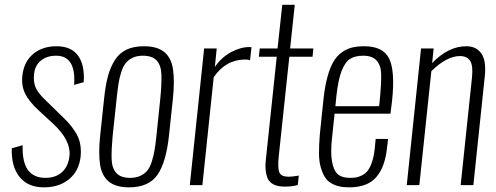

<svg xmlns="http://www.w3.org/2000/svg" viewBox="-20 -783 2096 812"><path d="M166 9.3Q98.1 9.3 62.7 -34.7Q27.3 -78.6 29.8 -155.8L75.7 -168.9Q73.7 -97.7 98.1 -64.2Q122.6 -30.8 172.4 -30.8Q215.8 -30.8 242.7 -55.4Q269.5 -80.1 273.9 -124.5Q280.3 -189.9 204.1 -260.3L142.6 -316.9Q102.1 -354.5 85.9 -387.9Q69.8 -421.4 74.7 -463.9Q81.5 -522.5 120.4 -554.9Q159.2 -587.4 219.2 -587.4Q281.7 -587.4 310.3 -547.4Q338.9 -507.3 334 -435.5L293.5 -423.8Q302.2 -547.4 217.3 -547.4Q178.7 -547.4 153.3 -527.1Q127.9 -506.8 124 -469.7Q120.6 -436.5 130.6 -413.1Q140.6 -389.6 171.9 -359.9L234.4 -298.8Q256.8 -277.3 269.8 -263.2Q282.7 -249 297.6 -226.6Q312.5 -204.1 318.1 -178.7Q323.7 -153.3 321.3 -123.5Q314.9 -61 272.9 -25.9Q231 9.3 166 9.3Z M525.9 9.3Q469.2 9.3 439.5 -15.6Q409.7 -40.5 402.8 -89.4Q396 -138.2 403.8 -210.9L420.4 -367.2Q426.3 -423.8 437 -462.6Q447.8 -501.5 467 -530.8Q486.3 -560.1 516.4 -573.7Q546.4 -587.4 588.9 -587.4Q645.5 -587.4 675.3 -562.5Q705.1 -537.6 711.9 -488.5Q718.8 -439.5 711.4 -367.2L694.8 -210.9Q682.6 -96.2 645.8 -43.5Q608.9 9.3 525.9 9.3ZM530.3 -30.8Q555.2 -30.8 573 -39.1Q590.8 -47.4 602.3 -60.8Q613.8 -74.2 621.6 -98.6Q629.4 -123 633.5 -147.2Q637.7 -171.4 641.6 -209L658.2 -369.1Q663.6 -424.8 662.8 -464.6Q662.1 -504.4 643.6 -525.9Q625 -547.4 584.5 -547.4Q559.6 -547.4 541.7 -539.1Q523.9 -530.8 512.5 -517.1Q501 -503.4 493.2 -479.2Q485.4 -455.1 481.4 -430.7Q477.5 -406.2 473.6 -369.1L456.5 -209Q451.2 -152.8 451.9 -113.3Q452.6 -73.7 471.2 -52.2Q489.7 -30.8 530.3 -30.8Z M782.7 0 843.3 -578.1H896.5L888.7 -500Q916.5 -540.5 957 -562.3Q997.6 -584 1033.7 -584Q1034.2 -584 1038.3 -583.7Q1042.5 -583.5 1043.5 -583.5L1037.6 -528.3Q1029.8 -531.2 1016.6 -531.2Q935.1 -531.2 883.8 -456.5L835.9 0Z M1184.6 6.3Q1155.3 6.3 1137.2 -2.9Q1119.1 -12.2 1112.1 -28.6Q1105 -44.9 1103.3 -66.9Q1101.6 -88.9 1105 -114.3L1150.4 -543H1074.7L1078.6 -578.1H1153.8L1173.8 -762.7H1226.6L1207 -578.1H1305.2L1301.8 -543H1203.6L1158.7 -120.6Q1153.8 -71.3 1161.6 -53.5Q1169.4 -35.6 1200.7 -35.6Q1216.3 -35.6 1243.7 -40.5L1239.3 -0.5Q1214.4 6.3 1184.6 6.3Z M1398.4 -334H1583.5L1587.9 -378.9Q1592.8 -431.2 1592 -468.5Q1591.3 -505.9 1573 -526.6Q1554.7 -547.4 1516.1 -547.4Q1481.4 -547.4 1460.4 -533.9Q1439.5 -520.5 1424.8 -483.2Q1410.2 -445.8 1402.8 -377.9ZM1456.5 9.3Q1432.6 9.3 1414.3 5.1Q1396 1 1379.6 -8.8Q1363.3 -18.6 1353.3 -35.2Q1343.3 -51.8 1336.2 -76.7Q1329.1 -101.6 1329.1 -135.5Q1329.1 -169.4 1332.5 -213.9L1348.6 -368.2Q1354.5 -421.4 1365.5 -460.4Q1376.5 -499.5 1391.1 -523.7Q1405.8 -547.9 1426.5 -562.3Q1447.3 -576.7 1469.2 -582Q1491.2 -587.4 1520.5 -587.4Q1600.1 -587.4 1625.7 -535.4Q1651.4 -483.4 1638.2 -357.4L1631.3 -302.2H1395L1385.3 -210Q1377 -141.6 1383.8 -101.8Q1390.6 -62 1408.4 -46.4Q1426.3 -30.8 1460.4 -30.8Q1475.1 -30.8 1486.3 -32.7Q1497.6 -34.7 1511.5 -41.7Q1525.4 -48.8 1535.2 -61.3Q1544.9 -73.7 1553 -96.9Q1561 -120.1 1564.5 -152.3L1568.8 -195.3H1621.1L1616.7 -157.2Q1608.4 -77.1 1571.3 -33.9Q1534.2 9.3 1456.5 9.3Z M1700.2 0 1760.7 -578.1H1814L1807.6 -516.1Q1875.5 -587.4 1952.6 -587.4Q1994.1 -587.4 2015.6 -556.9Q2037.1 -526.4 2030.3 -460.9L1981.9 0H1928.2L1976.1 -455.1Q1981.4 -505.4 1968.3 -525.6Q1955.1 -545.9 1925.3 -545.9Q1869.1 -545.9 1804.2 -481.9L1753.4 0Z"/></svg>

Font: Oswald
Style: Extra-Light
Weight: 200
Designer: Vernon Adams
Foundry: Vernon Adams
Version: 3.0; ttfautohint (v0.94.23-7a4d-dirty) -l 8 -r 50 -G 200 -x 